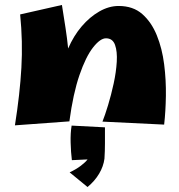

<svg xmlns="http://www.w3.org/2000/svg" viewBox="-20 -489 721 772"><path d="M259 -1 40 15Q60 -111 66 -216.5Q72 -322 61 -431L229 -469Q237 -419 243.5 -376.5Q250 -334 254 -294Q276 -345 308.5 -383Q341 -421 379.5 -443Q418 -465 457 -465Q515 -465 552 -432.5Q589 -400 610.5 -347Q632 -294 640 -230.5Q648 -167 647 -103.5Q646 -40 640 12L392 0Q402 -25 414.5 -66Q427 -107 437 -153Q447 -199 449.5 -240.5Q452 -282 442.5 -308.5Q433 -335 406 -335Q383 -335 354 -298Q325 -261 299.5 -187Q274 -113 259 -1ZM332 263 260 204Q286 192 305 177.5Q324 163 332 152L269 155Q265 123 264 84.5Q263 46 268 16L402 23Q402 57 402 87.5Q402 118 400 149Q396 180 378.5 209.5Q361 239 332 263Z"/></svg>

Font: Marhey ExtraBold
Style: Regular
Weight: 800
Designer: Nur Syamsi & Bustanul Arifin
Foundry: Namelatype
Version: Version 1.000; ttfautohint (v1.8.4.7-5d5b)